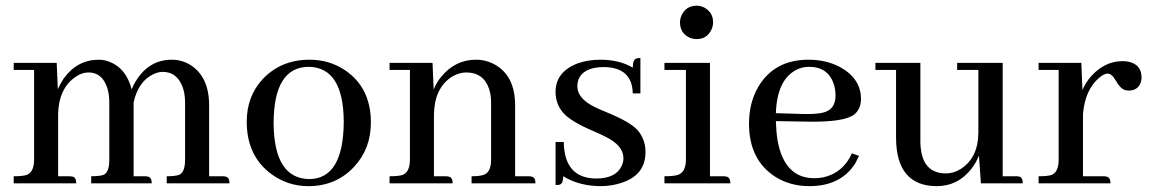

<svg xmlns="http://www.w3.org/2000/svg" viewBox="-20 -633 3967 663"><path d="M219.7 -24.4H180.7V-239.3Q182.6 -324.2 236.3 -364.3Q260.7 -382.8 286.1 -382.8Q333 -382.8 350.6 -329.1Q357.4 -306.6 357.4 -279.3V-82Q357.4 -38.1 337.9 -29.3Q324.2 -24.4 294.9 -24.4V0H503.9Q503.9 -21.5 489.3 -23.4Q485.4 -24.4 479.5 -24.4H441.4V-268.6V-279.3Q457 -350.6 507.8 -376Q525.4 -384.8 542 -384.8Q590.8 -384.8 610.4 -333Q619.1 -309.6 619.1 -279.3V-82Q619.1 -38.1 598.6 -29.3Q585 -24.4 555.7 -24.4V0H772.5Q772.5 -21.5 757.8 -23.4Q753.9 -24.4 748 -24.4H702.1V-269.5Q702.1 -368.2 636.7 -409.2Q607.4 -426.8 573.2 -426.8Q491.2 -426.8 445.3 -346.7Q439.5 -335.9 434.6 -324.2Q416 -397.5 357.4 -419.9Q339.8 -426.8 321.3 -426.8Q247.1 -426.8 200.2 -362.3Q188.5 -344.7 179.7 -325.2L175.8 -416H27.3V-391.6H97.7V-82Q97.7 -37.1 70.3 -28.3Q55.7 -24.4 27.3 -24.4V0H243.2Q243.2 -21.5 229.5 -23.4Q224.6 -24.4 219.7 -24.4Z M924.8 -209Q925.8 -401.4 1045.9 -402.3Q1166 -400.4 1167 -212.9Q1166 -15.6 1047.9 -14.6Q925.8 -16.6 924.8 -209ZM1048.8 -426.8Q950.2 -426.8 886.7 -359.4Q832 -299.8 832 -212.9Q832 -93.8 918 -31.2Q974.6 9.8 1044.9 9.8Q1141.6 9.8 1204.1 -58.6Q1260.7 -120.1 1260.7 -210Q1260.7 -329.1 1172.9 -389.6Q1118.2 -426.8 1048.8 -426.8Z M1518.6 -24.4H1478.5V-239.3Q1480.5 -328.1 1539.1 -367.2Q1564.5 -382.8 1589.8 -382.8Q1649.4 -382.8 1668.9 -326.2Q1675.8 -304.7 1675.8 -279.3V-82Q1675.8 -38.1 1650.4 -29.3Q1636.7 -24.4 1608.4 -24.4V0H1829.1Q1829.1 -21.5 1814.5 -23.4Q1810.5 -24.4 1804.7 -24.4H1758.8V-268.6Q1758.8 -371.1 1688.5 -410.2Q1658.2 -426.8 1624 -426.8Q1551.8 -426.8 1503.9 -368.2Q1487.3 -348.6 1477.5 -324.2L1473.6 -416H1325.2V-391.6H1395.5V-82Q1395.5 -37.1 1368.2 -28.3Q1353.5 -24.4 1325.2 -24.4V0H1543Q1543 -21.5 1528.3 -23.4Q1524.4 -24.4 1518.6 -24.4Z M2038.1 -16.6Q2105.5 -16.6 2126 -58.6Q2132.8 -72.3 2132.8 -86.9Q2132.8 -129.9 2072.3 -160.2Q2059.6 -167 2030.3 -179.7Q1952.1 -212.9 1925.8 -242.2Q1898.4 -273.4 1898.4 -315.4Q1898.4 -384.8 1974.6 -414.1Q2010.7 -426.8 2052.7 -426.8Q2119.1 -426.8 2165 -399.4Q2165 -427.7 2178.7 -431.6Q2183.6 -432.6 2191.4 -432.6V-310.5H2165Q2163.1 -400.4 2065.4 -401.4Q1995.1 -401.4 1977.5 -358.4Q1973.6 -346.7 1973.6 -335Q1973.6 -293 2033.2 -263.7Q2046.9 -256.8 2075.2 -245.1Q2154.3 -212.9 2180.7 -184.6Q2209 -152.3 2209 -108.4Q2209 -27.3 2124 -1Q2090.8 9.8 2051.8 9.8Q1978.5 8.8 1924.8 -24.4Q1924.8 1 1912.1 4.9Q1906.2 5.9 1898.4 5.9V-142.6H1926.8Q1928.7 -17.6 2038.1 -16.6Z M2477.5 -24.4H2431.6V-416H2274.4V-391.6H2348.6V-82Q2348.6 -37.1 2318.4 -28.3Q2303.7 -24.4 2274.4 -24.4V0H2502Q2502 -21.5 2487.3 -23.4Q2483.4 -24.4 2477.5 -24.4ZM2442.4 -555.7Q2442.4 -590.8 2411.1 -607.4Q2398.4 -613.3 2385.7 -613.3Q2349.6 -613.3 2334 -581.1Q2328.1 -568.4 2328.1 -555.7Q2328.1 -518.6 2361.3 -502.9Q2373 -498 2385.7 -498Q2420.9 -498 2436.5 -530.3Q2442.4 -543 2442.4 -555.7Z M2773.4 -402.3Q2839.8 -402.3 2859.4 -341.8Q2865.2 -323.2 2865.2 -302.7Q2865.2 -254.9 2822.3 -244.1Q2797.9 -238.3 2754.9 -239.3L2659.2 -242.2Q2663.1 -357.4 2729.5 -391.6Q2750 -402.3 2773.4 -402.3ZM2946.3 -94.7 2921.9 -103.5Q2890.6 -35.2 2822.3 -20.5Q2806.6 -17.6 2792 -17.6Q2688.5 -17.6 2665 -148.4Q2660.2 -178.7 2659.2 -214.8L2771.5 -212.9Q2896.5 -210.9 2930.7 -238.3Q2953.1 -257.8 2953.1 -291Q2953.1 -360.4 2882.8 -400.4Q2834 -426.8 2771.5 -426.8Q2653.3 -426.8 2597.7 -332Q2566.4 -277.3 2566.4 -206.1Q2566.4 -81.1 2657.2 -22.5Q2709 9.8 2774.4 9.8Q2883.8 9.8 2933.6 -69.3Q2940.4 -82 2946.3 -94.7Z M3488.3 -24.4H3442.4V-416H3285.2V-391.6H3358.4V-173.8Q3357.4 -87.9 3297.9 -49.8Q3273.4 -34.2 3247.1 -34.2Q3170.9 -34.2 3160.2 -116.2Q3158.2 -128.9 3158.2 -141.6V-416H3002.9V-391.6H3074.2V-156.2Q3075.2 8.8 3213.9 9.8Q3288.1 9.8 3335 -50.8Q3350.6 -71.3 3360.4 -95.7L3367.2 0H3511.7Q3511.7 -20.5 3499 -23.4Q3494.1 -24.4 3488.3 -24.4Z M3790 -24.4H3719.7V-239.3Q3726.6 -323.2 3776.4 -365.2Q3793 -378.9 3804.7 -378.9Q3819.3 -378.9 3833 -354.5Q3848.6 -327.1 3864.3 -322.3Q3871.1 -320.3 3877.9 -320.3Q3910.2 -320.3 3919.9 -350.6Q3921.9 -358.4 3921.9 -365.2Q3921.9 -410.2 3877 -419.9Q3867.2 -421.9 3856.4 -421.9Q3795.9 -421.9 3749 -371.1Q3729.5 -349.6 3717.8 -322.3L3713.9 -416H3566.4V-391.6H3635.7V-82Q3635.7 -37.1 3609.4 -28.3Q3595.7 -24.4 3566.4 -24.4V0H3814.5Q3814.5 -21.5 3799.8 -23.4Q3795.9 -24.4 3790 -24.4Z"/></svg>

Font: Abhaya Libre Medium
Style: Regular
Weight: 500
Designer: Pushpananda Ekanayake, Sol Matas, Pathum Egodawatta
Foundry: Mooniak
Version: Version 1.050 ; ttfautohint (v1.6)